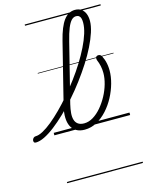

<svg xmlns="http://www.w3.org/2000/svg" viewBox="-351 -1011 1143 1503"><g transform="rotate(-15 221.0 -259.5)"><path d="M-154 17Q-165 17 -169 9.5Q-173 2 -171 -7Q-169 -16 -161.5 -23.5Q-154 -31 -143 -31Q-118 -31 -83.5 -49.5Q-49 -68 -8.5 -101Q32 -134 76 -178Q120 -222 164 -273.5Q208 -325 250 -381Q292 -437 327 -493.5Q362 -550 389 -604.5Q416 -659 431 -707.5Q446 -756 446 -794Q446 -805 454.5 -810.5Q463 -816 473.5 -816Q484 -816 492.5 -810.5Q501 -805 501 -794Q501 -754 484.5 -703Q468 -652 439.5 -594.5Q411 -537 372.5 -477Q334 -417 289 -357Q244 -297 195.5 -242Q147 -187 98 -140Q49 -93 3 -57.5Q-43 -22 -83 -2.5Q-123 17 -154 17ZM242 19Q202 19 174.5 3Q147 -13 133 -42Q119 -71 118 -111.5Q117 -152 129 -202L253 -698Q280 -807 317.5 -857Q355 -907 409 -907Q440 -907 460.5 -892Q481 -877 491 -852Q501 -827 501 -794Q501 -782 492.5 -775.5Q484 -769 473.5 -769Q463 -769 454.5 -775.5Q446 -782 446 -794Q446 -813 442.5 -827Q439 -841 429.5 -849Q420 -857 405 -857Q384 -857 367 -839.5Q350 -822 334 -783Q318 -744 302 -679L183 -203Q174 -165 171.5 -134Q169 -103 176 -79.5Q183 -56 201.5 -43Q220 -30 251 -30Q288 -30 324 -52Q360 -74 391 -110.5Q422 -147 446 -191.5Q470 -236 483.5 -283.5Q497 -331 497 -372Q497 -401 491.5 -428Q486 -455 474 -483Q471 -494 472.5 -501.5Q474 -509 480 -513Q486 -517 495 -517Q506 -517 513.5 -510.5Q521 -504 526 -489Q534 -473 539 -455Q544 -437 546.5 -418Q549 -399 549 -378Q549 -330 534 -275.5Q519 -221 491.5 -169Q464 -117 425.5 -74.5Q387 -32 340.5 -6.5Q294 19 242 19ZM0 378H614V388H0ZM0 -20H614V0H0ZM0 -505H614V-500H0ZM0 -898H614V-888H0Z"/></g></svg>

Font: Playwrite DE SAS Guides
Style: Regular
Weight: 400
Designer: Veronika Burian, José Scaglione
Foundry: TypeTogether
Version: Version 1.003